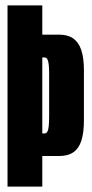

<svg xmlns="http://www.w3.org/2000/svg" viewBox="-20 -695 342 715"><path d="M8 0H137.5V-114H200.5Q233 -114 253.2 -128Q273.5 -142 283 -171Q292.5 -200 292.5 -247V-433.5Q292.5 -479 282.8 -508.2Q273 -537.5 252.8 -551.8Q232.5 -566 200.5 -566H137.5V-675H8ZM137.5 -198V-481H145.5Q152.5 -481 156 -475.2Q159.5 -469.5 161.2 -457Q163 -444.5 163 -422V-264.5Q163 -239.5 161.5 -225Q160 -210.5 156 -204.2Q152 -198 145.5 -198Z"/></svg>

Font: Anybody UltraCondensed
Style: Bold
Weight: 700
Width: 1
Version: Version 1.113;gftools[0.9.25]